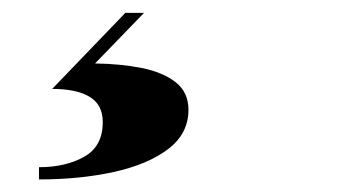

<svg xmlns="http://www.w3.org/2000/svg" viewBox="-20 -24 540 298"><path d="M40.5 254.5V235.5Q82 235.5 110.8 219.2Q139.5 203 139.5 165.5Q139.5 138.5 119 126.2Q98.5 114 61 114L174.5 -4H203.5L127.5 74.5Q167 75 199.8 81.5Q232.5 88 252.5 103.5Q272.5 119 272.5 146.5Q272.5 183.5 240.8 207.5Q209 231.5 156.2 243Q103.5 254.5 40.5 254.5Z"/></svg>

Font: Bodoni Moda 11pt ExtraBold
Style: Italic
Weight: 800
Italic angle: -13°
Version: Version 2.004